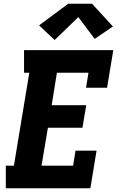

<svg xmlns="http://www.w3.org/2000/svg" viewBox="-20 -1002 640 1022"><path d="M11 0V-120H54L136 -615H108V-735H583L550 -535H438L451 -615H283L255 -442H439L419 -322H235L201 -120H369L382 -200H494L461 0ZM271 -789 188 -867 343 -982H470L581 -861L484 -795L397 -911Z"/></svg>

Font: Iosevka Etoile Heavy Oblique
Style: Regular
Weight: 900
Italic angle: -9°
Designer: Belleve Invis
Foundry: Belleve Invis
Version: Version 15.5.2; ttfautohint (v1.8.4)